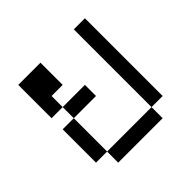

<svg xmlns="http://www.w3.org/2000/svg" viewBox="-132 -632 764 764"><g transform="rotate(-45 250.0 -250.0)"><path d="M187.5 -375H125V-312.5H62.5V-500H187.5ZM62.5 -250H125V-62.5H62.5ZM125 -62.5H375V0H125ZM125 -312.5H250V-250H125ZM375 -500H437.5V-62.5H375Z"/></g></svg>

Font: 寒蝉点阵体 16px
Style: Regular
Weight: 400
Designer: Designed by Warren2060
Foundry: ChillType
Version: Version 1.000